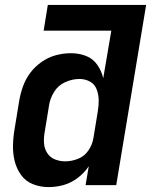

<svg xmlns="http://www.w3.org/2000/svg" viewBox="-20 -755 616 783"><path d="M178 8Q209 8 239.5 -0.5Q270 -9 297 -29.5Q324 -50 342 -77L329 0H454L576 -735H175L158 -630H434L401 -436Q394 -466 376.5 -491Q359 -516 330.5 -527Q302 -538 269 -538Q239 -538 208.5 -530Q178 -522 150.5 -503Q123 -484 103.5 -458Q84 -432 73.5 -402Q63 -372 58 -342L40 -232Q34 -198 33 -164.5Q32 -131 39.5 -99.5Q47 -68 65.5 -42Q84 -16 114 -4Q144 8 178 8ZM246 -97Q224 -97 204 -105Q184 -113 172.5 -131Q161 -149 159.5 -170.5Q158 -192 162 -215L180 -325Q184 -353 200.5 -380Q217 -407 246 -420Q275 -433 304 -433Q327 -433 346.5 -422.5Q366 -412 374 -391Q382 -370 382.5 -347.5Q383 -325 379 -302L361 -192Q357 -166 341 -142Q325 -118 298.5 -107.5Q272 -97 246 -97Z"/></svg>

Font: Iosevka Sparkle Oblique
Style: Bold
Weight: 700
Italic angle: -9°
Designer: Belleve Invis
Foundry: Belleve Invis
Version: Version 4.5.0; ttfautohint (v1.8.3)